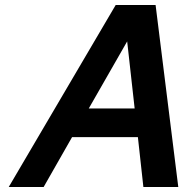

<svg xmlns="http://www.w3.org/2000/svg" viewBox="-20 -750 737 770"><path d="M490 -584 336 -315H520ZM15 0 444 -730H604L695 0H555L533 -200H269L155 0Z"/></svg>

Font: Miedinger
Style: Bold-Italic
Weight: 700
Italic angle: -13°
Version: Version 001.000